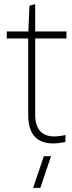

<svg xmlns="http://www.w3.org/2000/svg" viewBox="-20 -693 352 933"><path d="M239 4Q117 4 117 -135V-506H13V-540H118L123 -665L151 -673V-540H303V-506H151V-135Q151 -84 174.5 -57Q198 -30 243 -30Q254 -30 270.5 -32Q287 -34 298 -37V-3Q263 4 239 4ZM193 66H228L176 220H141Z"/></svg>

Font: Encode Sans Compressed
Style: Thin
Weight: 100
Designer: Pablo Impallari, Andres Torresi
Foundry: Pablo Impallari, Andres Torresi
Version: Version 1.000; ttfautohint (v1.00) -l 8 -r 50 -G 200 -x 14 -